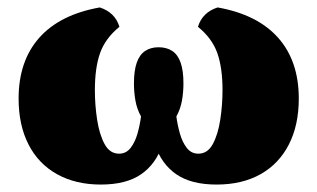

<svg xmlns="http://www.w3.org/2000/svg" viewBox="-20 -487 853 516"><path d="M251 9Q183 9 133 -19Q83 -47 56.5 -99Q30 -151 30 -222Q30 -323 85.5 -385.5Q141 -448 248 -467Q289 -454 301 -415Q263 -384 249 -344.5Q235 -305 235 -245Q235 -205 241 -165.5Q247 -126 261 -100Q275 -74 300 -74Q319 -74 331 -89.5Q343 -105 349.5 -128Q356 -151 359 -174Q348 -194 344 -216.5Q340 -239 340 -263Q340 -297 347.5 -318.5Q355 -340 370 -350Q385 -360 406 -360Q428 -360 443 -350Q458 -340 465.5 -318.5Q473 -297 473 -263Q473 -239 469 -216.5Q465 -194 454 -174Q457 -151 463.5 -128Q470 -105 482 -89.5Q494 -74 513 -74Q538 -74 552 -100Q566 -126 572 -165.5Q578 -205 578 -245Q578 -305 564 -344.5Q550 -384 512 -415Q524 -454 565 -467Q672 -448 727.5 -385.5Q783 -323 783 -222Q783 -151 756.5 -99Q730 -47 680.5 -19Q631 9 562 9Q494 9 454 -18.5Q414 -46 397 -97Q380 -148 380 -217H433Q433 -148 416 -97Q399 -46 359 -18.5Q319 9 251 9Z"/></svg>

Font: Vollkorn Black
Style: Regular
Weight: 900
Designer: Friedrich Althausen
Foundry: Friedrich Althausen
Version: Version 5.000